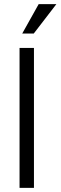

<svg xmlns="http://www.w3.org/2000/svg" viewBox="-20 -913 294 933"><path d="M145 0H75V-680H145ZM254 -893 144 -750H88L168 -893Z"/></svg>

Font: Puffins on Iceburgs
Style: Regular
Weight: 400
Version: Version 1.0